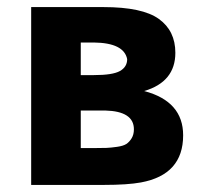

<svg xmlns="http://www.w3.org/2000/svg" viewBox="-20 -522 562 542"><path d="M272 -502Q382 -502 428.5 -468.5Q475 -435 475 -373Q475 -291 387 -265Q497 -236 497 -140Q497 -29 378 -7Q340 0 273 0H68V-502ZM339 -355Q330 -401 245 -402H208V-310H245Q298 -310 318.5 -321.5Q339 -333 339 -355ZM245 -104Q268 -104 280.5 -104.5Q293 -105 310.5 -107.5Q328 -110 336.5 -115.5Q345 -121 351.5 -131.5Q358 -142 358 -157Q358 -208 277 -210H208V-104Z"/></svg>

Font: cwTeXHei
Style: Medium
Weight: 500
Version: Version 1.17